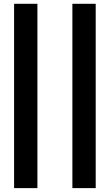

<svg xmlns="http://www.w3.org/2000/svg" viewBox="-20 -798 565 988"><path d="M52.5 -778.5H172.5V170H52.5ZM352.5 -778.5H472.5V170H352.5Z"/></svg>

Font: Lato ExtraBold
Style: Regular
Weight: 800
Designer: Lukasz Dziedzic with Adam Twardoch and Botio Nikoltchev
Foundry: tyPoland Lukasz Dziedzic
Version: Version 2.015; 2015-08-06; http://www.latofonts.com/